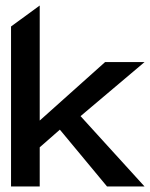

<svg xmlns="http://www.w3.org/2000/svg" viewBox="-20 -676 544 696"><path d="M124 0V-142L197 -206L368 0H504L272 -255L504 -451H361L124 -239V-656L20 -580V0Z"/></svg>

Font: Charger Pro
Style: Blk
Weight: 900
Designer: Jasper
Foundry: Cannot Into Space Fonts
Version: Version 1.09